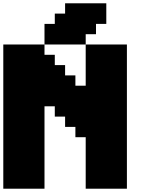

<svg xmlns="http://www.w3.org/2000/svg" viewBox="-20 -1145 915 1165"><path d="M500 0H750V-875H500V-625H437.5V-687.5H375V-750H312.5V-812.5H250V-875H0V0H250V-500H312.5V-437.5H375V-375H437.5V-312.5H500ZM500 -875V-937.5H562.5V-1000H625V-1125H375V-1062.5H312.5V-1000H250V-875Z"/></svg>

Font: Faithful 32x
Style: Bold
Weight: 400
Foundry: Faithful Resource Pack
Version: Version 1.0; January 27, 2023